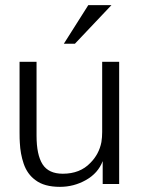

<svg xmlns="http://www.w3.org/2000/svg" viewBox="-20 -715 559 746"><path d="M323 -695H413L271 -545H228ZM377 -475H443V0H379V-89Q361 -42 314 -15.5Q267 11 213 11Q152 11 118 -15Q86 -38 72 -79Q59 -117 57 -161Q56 -173 56 -202V-475H122V-188Q122 -113 145.5 -76.5Q169 -40 224 -40Q291 -40 331 -82Q365 -116 374 -163Q377 -182 377 -202Z"/></svg>

Font: Pavanam
Style: Regular
Weight: 400
Designer: Tharique Azeez
Foundry: Tharique Azeez
Version: Version 1.86; ttfautohint (v1.3) -l 8 -r 50 -G 200 -x 14 -D 